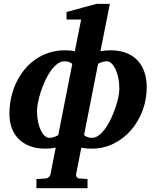

<svg xmlns="http://www.w3.org/2000/svg" viewBox="-20 -757 810 996"><path d="M355 -425.8Q352.5 -428.2 341.8 -433.6Q331.1 -439 314 -439Q294.4 -439 276.4 -424.8Q258.3 -410.6 242.4 -388.2Q226.6 -365.7 213.6 -337.4Q200.7 -309.1 191.4 -280.3Q182.1 -251.5 177 -225.3Q171.9 -199.2 171.9 -181.2Q171.9 -151.4 177.2 -126Q182.6 -100.6 191.4 -81.8Q200.2 -63 211.7 -52.5Q223.1 -42 234.9 -42Q243.7 -42 251.2 -43.7Q258.8 -45.4 265.1 -47.9Q271.5 -50.3 275.9 -52.7Q280.3 -55.2 282.2 -56.2ZM599.1 -297.9Q599.1 -328.1 593.5 -354Q587.9 -379.9 578.9 -398.7Q569.8 -417.5 558.3 -428.2Q546.9 -439 535.2 -439Q526.9 -439 519.3 -437.5Q511.7 -436 505.6 -433.8Q499.5 -431.6 495.1 -429.4Q490.7 -427.2 488.8 -425.8L416 -56.2Q417 -55.2 420.4 -52.7Q423.8 -50.3 429 -47.9Q434.1 -45.4 441.2 -43.7Q448.2 -42 457 -42Q476.1 -42 493.9 -55.9Q511.7 -69.8 527.6 -92.3Q543.5 -114.7 556.6 -143.1Q569.8 -171.4 579.3 -199.7Q588.9 -228 594 -253.9Q599.1 -279.8 599.1 -297.9ZM741.2 -304.2Q741.2 -243.2 720.5 -186Q699.7 -128.9 661.9 -84.2Q624 -39.6 571 -12.7Q518.1 14.2 453.1 14.2Q425.8 14.2 401.9 8.8L375 146Q373.5 155.3 378.7 162.1Q383.8 168.9 393.1 168.9L434.1 171.9V219.2H168.9V171.9L214.8 168.9Q224.6 168.9 232.7 162.1Q240.7 155.3 242.2 146L269 8.8Q243.7 14.2 216.8 14.2Q169.9 14.2 134.8 0.7Q99.6 -12.7 75.9 -36.9Q52.2 -61 40.5 -94.2Q28.8 -127.4 28.8 -167Q28.8 -208.5 37.6 -249.3Q46.4 -290 63.5 -326.7Q80.6 -363.3 105.5 -394.3Q130.4 -425.3 162.6 -448Q194.8 -470.7 233.9 -483.4Q272.9 -496.1 317.9 -496.1Q331.5 -496.1 344.5 -494.9Q357.4 -493.7 368.2 -491.2L400.9 -655.8H325.2V-694.8L480 -736.8H549.8L501 -491.2Q513.2 -493.7 526.4 -494.9Q539.6 -496.1 553.2 -496.1Q602.1 -496.1 637.5 -481.4Q672.9 -466.8 695.8 -441.2Q718.8 -415.5 730 -380.4Q741.2 -345.2 741.2 -304.2Z"/></svg>

Font: Charis SIL
Style: Bold Italic
Weight: 700
Italic angle: -11°
Foundry: SIL International
Version: Version 4.112